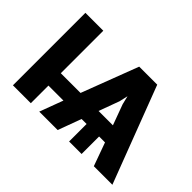

<svg xmlns="http://www.w3.org/2000/svg" viewBox="-102 -788 1032 1032"><g transform="rotate(45 414.0 -272.5)"><path d="M580 -130V3H485V-130H447L398 3H258L308 -131H194V3H58V-548H194V-225H344L467 -548H604L814 3H673L625 -130ZM547 -342 535 -391 524 -342 481 -225H590Z"/></g></svg>

Font: Sinter Bold
Style: Regular
Weight: 700
Foundry: Adobe & rsms
Version: Version 1.000